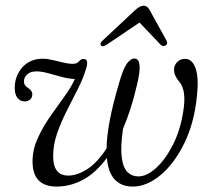

<svg xmlns="http://www.w3.org/2000/svg" viewBox="-20 -662 757 690"><path d="M465.5 -451.5Q479 -450 481.5 -427.8Q484 -405.5 472 -356Q461.5 -310 448.8 -271Q436 -232 422 -199Q412.5 -133 417.5 -95.8Q422.5 -58.5 438.5 -43.2Q454.5 -28 477 -28Q508 -28 541.5 -58.8Q575 -89.5 601.8 -142.5Q628.5 -195.5 638.5 -261.5Q651 -335.5 625 -367.5Q605 -390.5 605.5 -412Q605.5 -427 616.5 -438.8Q627.5 -450.5 645 -450.5Q671 -450.5 683 -416Q695 -381.5 687.5 -315Q678 -220 642.2 -147Q606.5 -74 557 -32.8Q507.5 8.5 456.5 8.5Q417 8.5 393 -16.2Q369 -41 364 -94.5Q324 -40 278 -15.8Q232 8.5 184 8.5Q95.5 8.5 97 -84.5Q97.5 -126 116 -166.2Q134.5 -206.5 160.8 -244Q187 -281.5 211.5 -315.2Q236 -349 249 -378Q226 -379 201 -385.8Q176 -392.5 152.8 -399Q129.5 -405.5 111 -405.5Q90 -405.5 78 -394.8Q66 -384 66 -369Q65.5 -356 80 -346.5Q96.5 -336.5 96 -323Q96 -311 88 -304.2Q80 -297.5 69 -297.5Q52.5 -297.5 42.5 -310.5Q32.5 -323.5 33 -348.5Q34 -391 61.2 -421Q88.5 -451 134.5 -451Q150 -451 169.8 -446.2Q189.5 -441.5 208.5 -437Q227.5 -432.5 240.5 -432.5Q257 -432.5 264.5 -442Q272 -451.5 283 -450Q298.5 -448 290.5 -419Q280.5 -383.5 261 -344.8Q241.5 -306 220.8 -265.5Q200 -225 185.5 -183.5Q171 -142 171 -100.5Q171 -31 225.5 -31Q256.5 -31 292.2 -53.2Q328 -75.5 363 -128.5Q363.5 -171.5 374.5 -229.5Q385.5 -287.5 407.5 -362Q422 -414 436 -433.5Q450 -453 465.5 -451.5ZM363.5 -501.5Q349 -492 343 -498.5Q337 -505.5 348.5 -516L465.5 -625.5Q483 -641.5 496 -641.5Q509.5 -641.5 518 -625.5L578.5 -516Q584.5 -505 575 -498.5Q566 -493 557 -501.5L481.5 -581Z"/></svg>

Font: Fraunces 72pt Soft Light
Style: Italic
Weight: 300
Italic angle: -16°
Version: Version 1.000;[b76b70a41]